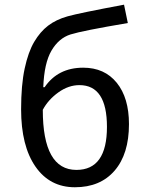

<svg xmlns="http://www.w3.org/2000/svg" viewBox="-20 -787 640 817"><path d="M507.8 -767.1 523.9 -689Q330.1 -656.2 280 -640.4Q230 -624.5 199 -571.5Q168 -518.6 164.1 -416H169.9Q226.6 -499 334 -499Q424.8 -499 476.8 -434.8Q528.8 -370.6 528.8 -258.8Q528.8 -131.8 467.8 -61Q406.7 9.8 298.8 9.8Q191.9 9.8 130.9 -78.1Q69.8 -166 69.8 -321.8Q69.8 -425.3 85 -495.6Q100.1 -565.9 125.5 -608.9Q150.9 -651.9 184.6 -677.7Q218.3 -703.6 267.6 -717.5Q316.9 -731.4 507.8 -767.1ZM162.1 -319.8Q162.1 -64 305.2 -64Q435.1 -64 435.1 -247.1Q435.1 -424.8 317.9 -424.8Q271.5 -424.8 228.3 -393.8Q185.1 -362.8 162.1 -319.8Z"/></svg>

Font: Noto Mono
Style: Regular
Weight: 400
Designer: Monotype Design Team
Foundry: Monotype Imaging Inc.
Version: Version 1.00